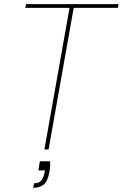

<svg xmlns="http://www.w3.org/2000/svg" viewBox="-20 -720 591 925"><path d="M194 0 315 -682H102L105 -700H551L548 -682H335L214 0ZM140 185 144 163Q168 163 179 149.5Q190 136 194 113L197 101H165L172 57H221Q222 66 221.5 80Q221 94 218 109Q209 157 188 171Q167 185 140 185Z"/></svg>

Font: DM Sans 10pt Thin
Style: Italic
Weight: 250
Italic angle: -10°
Version: Version 4.004;gftools[0.9.30]